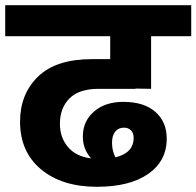

<svg xmlns="http://www.w3.org/2000/svg" viewBox="-28 -715 754 737"><path d="M552 -576V-374L492 -375V-374H351Q275 -374 238.5 -337Q202 -300 202 -240Q202 -187 233 -150.5Q264 -114 322 -107Q290 -142 290 -191Q290 -250 333 -287Q376 -324 445 -324Q525 -324 568.5 -285.5Q612 -247 612 -183Q612 -97 541 -47.5Q470 2 344 2Q210 2 129.5 -65Q49 -132 49 -248Q49 -354 118 -421Q187 -488 325 -488H395V-576H-8V-695H706V-576ZM448 -225Q427 -225 414.5 -210Q402 -195 402 -167Q402 -137 415 -111Q485 -128 485 -186Q485 -205 474.5 -215Q464 -225 448 -225Z"/></svg>

Font: FiraGO ExtraBold
Style: Regular
Weight: 800
Designer: bBox Type
Foundry: bBox Type GmbH
Version: Version 1.001;PS 001.001;hotconv 1.0.88;makeotf.lib2.5.64775